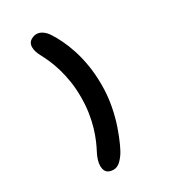

<svg xmlns="http://www.w3.org/2000/svg" viewBox="-236 -887 1091 1231"><g transform="rotate(-30 309.5 -271.5)"><path d="M198.5 222.5Q183.5 216 176.2 201Q169 186 169 166.5Q169 146 176.2 122.8Q183.5 99.5 194.5 78.5Q209 52 224.5 16Q240 -20 253.5 -65.2Q267 -110.5 275.2 -164.2Q283.5 -218 283.5 -280Q283.5 -342 275 -396Q266.5 -450 253.2 -495Q240 -540 224.2 -576Q208.5 -612 194 -638.5Q171.5 -679.5 171.5 -710.5Q171.5 -747.5 202.5 -762.5Q220.5 -771.5 237 -771.5Q260 -771.5 281.2 -756.8Q302.5 -742 319 -716Q338 -687 358.5 -645.2Q379 -603.5 397 -549Q415 -494.5 426.2 -427.2Q437.5 -360 437.5 -280Q437.5 -200 423.2 -126.5Q409 -53 388.2 6.8Q367.5 66.5 348.5 107.5Q329.5 148.5 319.5 163.5Q299.5 194 278.2 211.8Q257 229.5 231.5 229.5Q224 229.5 215.8 228Q207.5 226.5 198.5 222.5Z"/></g></svg>

Font: Sono ExtraLight Monospace
Style: Bold
Weight: 700
Version: Version 2.112